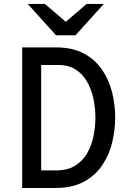

<svg xmlns="http://www.w3.org/2000/svg" viewBox="-20 -936 656 956"><path d="M90.5 0V-700H258Q340 -700 396.2 -670.2Q452.5 -640.5 487.2 -590.2Q522 -540 537.8 -477.8Q553.5 -415.5 553.5 -350Q553.5 -290 539 -228.5Q524.5 -167 490.2 -115Q456 -63 398.2 -31.5Q340.5 0 254 0ZM185 -87.5H259.5Q316 -87.5 353.8 -110.8Q391.5 -134 413.8 -172.5Q436 -211 445.5 -257.5Q455 -304 455 -350Q455 -399.5 444.8 -446.2Q434.5 -493 412.5 -530.8Q390.5 -568.5 355.5 -590.5Q320.5 -612.5 270.5 -612.5H185ZM259 -760.5 118 -916.5H203.5L307.5 -827.5L411.5 -916.5H497L356 -760.5Z"/></svg>

Font: Overpass Mono Light Medium
Style: Regular
Weight: 500
Monospace: yes
Version: Version 4.000